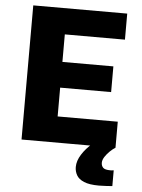

<svg xmlns="http://www.w3.org/2000/svg" viewBox="-59 -734 724 981"><g transform="rotate(5 303.0 -244.0)"><path d="M71.4 0V-688H553.3V-554.4H244.9V-413.2H506.3V-281.3H244.9V-133.6H553.3V0ZM486 200Q436.2 200 408.7 188.3Q381.3 176.7 370.5 157.3Q359.7 138 359.7 115.5Q359.7 84 380.7 50.8Q401.7 17.6 434.7 -10L553.3 0Q540.3 7.7 525.8 21.7Q511.3 35.7 500.8 51.7Q490.3 67.8 490.3 82.5Q490.3 97.6 499.6 107.4Q508.9 117.2 537.3 117.2Q539.9 117.2 544.4 116.9Q549 116.6 554.3 115.6V196.6Q540.1 197.6 521.4 198.8Q502.6 200 486 200Z"/></g></svg>

Font: Saira Thin
Style: Regular
Weight: 100
Designer: Hector Gatti with collaboration of the Omnibus-Type team
Foundry: Omnibus-Type
Version: Version 1.101